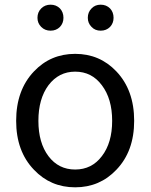

<svg xmlns="http://www.w3.org/2000/svg" viewBox="-20 -787 646 820"><path d="M125 -62Q49 -141 49 -271Q49 -402 125 -482Q196 -557 301 -557Q406 -557 477 -482Q553 -402 553 -271Q553 -141 477 -62Q406 13 301 13Q196 13 125 -62ZM415 -120Q459 -177 459 -271Q459 -365 415 -423Q372 -481 301 -481Q231 -481 187 -423Q144 -365 144 -271Q144 -177 187 -120Q230 -63 301 -63Q372 -63 415 -120ZM156 -672Q140 -688 140 -711Q140 -735 156 -751Q172 -767 196 -767Q220 -767 236 -751Q251 -735 251 -711Q251 -688 236 -672Q220 -656 196 -656Q172 -656 156 -672ZM371 -672Q355 -688 355 -711Q355 -735 371 -751Q386 -767 410 -767Q434 -767 450 -751Q465 -735 465 -711Q465 -688 450 -672Q434 -656 410 -656Q386 -656 371 -672Z"/></svg>

Font: 思源黑体R
Style: Regular
Weight: 400
Designer: Ryoko NISHIZUKA  (kana & ideographs); Paul D. Hunt (Latin, Greek & Cyrillic); Wenlong ZHANG  (bopomofo); Sandoll Communi
Foundry: Adobe Systems Incorporated
Version: Version 1.00 June 24, 2014, initial release